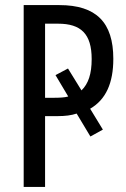

<svg xmlns="http://www.w3.org/2000/svg" viewBox="-20 -734 496 754"><path d="M425 -503C425 -646 358 -714 213 -714H73V0H157V-278H207C236 -278 260 -281 281 -288L335 -198L384 -225L334 -307C396 -343 425 -408 425 -503ZM157 -350V-641H208C298 -641 340 -601 340 -502C340 -444 327 -405 300 -379L247 -465L198 -439L248 -355C234 -351 214 -350 191 -350Z"/></svg>

Font: Noto Sans UI Condensed
Style: Regular
Weight: 400
Width: 3
Designer: Monotype Design Team
Foundry: Monotype Imaging Inc.
Version: Version 1.901